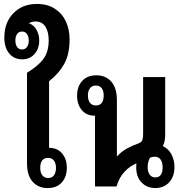

<svg xmlns="http://www.w3.org/2000/svg" viewBox="-20 -946 932 974"><path d="M167 -926Q221 -926 258.5 -901.5Q296 -877 314.5 -836.5Q333 -796 333 -746Q333 -671 305.5 -621.5Q278 -572 229 -534V-196H230Q271 -196 295 -167.5Q319 -139 319 -95Q319 -49 293.5 -20.5Q268 8 221 8Q175 8 146 -23.5Q117 -55 117 -119V-577Q172 -610 199.5 -646Q227 -682 227 -742Q227 -784 210.5 -810.5Q194 -837 159 -837Q141 -837 127 -828Q152 -819 165.5 -794.5Q179 -770 179 -741Q179 -699 155 -672Q131 -645 93 -645Q51 -645 26.5 -675Q2 -705 2 -755Q2 -832 48 -879Q94 -926 167 -926ZM92 -695Q108 -695 117 -708Q126 -721 126 -741Q126 -760 117 -773Q108 -786 92 -786Q75 -786 66.5 -773Q58 -760 58 -741Q58 -721 66.5 -708Q75 -695 92 -695ZM224 -145Q184 -145 184 -94Q184 -71 194.5 -57Q205 -43 224 -43Q244 -43 254 -57Q264 -71 264 -94Q264 -117 254 -131Q244 -145 224 -145Z M768 8Q726 8 698.5 -20Q671 -48 671 -97Q671 -107 672 -117Q639 -104 611.5 -74.5Q584 -45 571 0H462V-359H461Q419 -359 395 -387.5Q371 -416 371 -461Q371 -507 397 -535.5Q423 -564 469 -564Q516 -564 544.5 -532Q573 -500 573 -437V-154H575Q596 -177 624 -192.5Q652 -208 681 -218Q698 -224 702 -235Q706 -246 706 -265V-555H818V-263Q818 -248 815.5 -233Q813 -218 806 -205Q834 -192 849.5 -163.5Q865 -135 865 -99Q865 -50 838 -21Q811 8 768 8ZM466 -411Q506 -411 506 -462Q506 -485 496 -498.5Q486 -512 466 -512Q447 -512 436.5 -498.5Q426 -485 426 -462Q426 -438 436.5 -424.5Q447 -411 466 -411ZM768 -46Q787 -46 796 -59.5Q805 -73 805 -97Q805 -120 795.5 -135.5Q786 -151 764 -151Q752 -151 741 -146Q729 -125 729 -98Q729 -75 739 -60.5Q749 -46 768 -46Z"/></svg>

Font: Noto Sans Thai Looped Condensed SemiBold
Style: Regular
Weight: 600
Width: 3
Designer: Sasikarn Vongin, Ben Mitchell
Foundry: The Fontpad Ltd
Version: Version 1.001; ttfautohint (v1.8.4.7-5d5b)